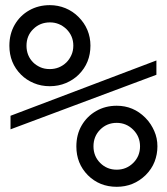

<svg xmlns="http://www.w3.org/2000/svg" viewBox="-20 -719 642 739"><path d="M171.4 -387.2Q138.2 -387.2 109.9 -399.2Q81.5 -411.1 61 -431.6Q16.1 -476.6 16.1 -543Q16.1 -588.4 36.6 -623.8Q57.1 -659.2 92.5 -679.2Q127.9 -699.2 171.9 -699.2Q203.1 -699.2 231.9 -687.5Q260.3 -675.8 282.2 -653.8Q304.7 -631.3 316.4 -603.5Q328.1 -575.2 328.1 -543.5Q328.1 -477.1 283.2 -432.1Q262.7 -411.6 233.9 -399.4Q205.1 -387.2 171.4 -387.2ZM171.4 -453.1Q209 -453.1 235.8 -479Q247.1 -490.2 254.6 -506.6Q262.2 -522.9 262.2 -543.5Q262.2 -580.6 235.8 -606.9Q208.5 -632.8 172.4 -632.8Q134.3 -632.8 108.4 -607.4Q82 -582 82 -543Q82 -504.4 107.9 -478.5Q118.7 -467.8 134.8 -460.4Q150.9 -453.1 171.4 -453.1ZM20.5 -273.4 582 -486.3V-431.2L20.5 -221.2ZM429.2 0Q362.8 0 317.9 -44.9Q273.9 -89.8 273.9 -155.3Q273.9 -201.2 294.4 -236.3Q314.9 -271.5 350.1 -291.7Q385.3 -312 429.2 -312Q493.2 -312 539.1 -266.1Q551.8 -253.4 560.1 -240.2Q568.4 -227.1 573.7 -214.8Q585.9 -187.5 585.9 -155.8Q585.9 -125 575 -96.7Q564 -68.4 540.5 -44.9Q494.1 0 429.2 0ZM429.2 -65.9Q466.8 -65.9 493.2 -92.3Q519 -118.2 519 -155.8Q519 -193.4 492.7 -219.7Q466.3 -246.1 429.2 -246.1Q391.6 -246.1 365.7 -220.2Q339.8 -194.3 339.8 -155.8Q339.8 -117.7 365.7 -91.8Q391.6 -65.9 429.2 -65.9Z"/></svg>

Font: Vazir Code Hack
Style: Code-Hack
Weight: 400
Foundry: DejaVu fonts team - Redesigned by Saber Rastikerdar
Version: Version 1.1.2